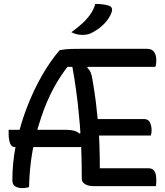

<svg xmlns="http://www.w3.org/2000/svg" viewBox="-20 -949 840 979"><path d="M128 5Q123 6 118 7.5Q113 9 107 9.5Q101 10 95 10Q71 10 57 1Q43 -8 43 -31Q43 -115 59 -199H56Q39 -199 31.5 -218Q24 -237 24 -270V-287H80Q96 -346 118 -403Q152 -491 195 -565.5Q238 -640 284 -693Q298 -696 311.5 -697.5Q325 -699 343.5 -699.5Q362 -700 387 -700H731Q754 -700 765.5 -684.5Q777 -669 777 -641Q777 -632 776 -623.5Q775 -615 772 -608H427L425 -603Q436 -594 442 -580.5Q448 -567 452 -540Q462 -482 469 -427Q474 -384 478 -342H714Q736 -342 744.5 -325Q753 -308 753 -284Q753 -277 752 -270Q751 -263 749 -258H485Q486 -233 487 -209Q489 -153 489 -91H738Q758 -91 767.5 -76.5Q777 -62 777 -30Q777 -22 776.5 -14Q776 -6 775 0H455Q440 0 427 -4Q414 -8 405.5 -16.5Q397 -25 397 -38Q397 -122 394 -198Q394 -199 394 -199H150Q148 -190 146 -180Q130 -89 128 5ZM170 -287H319Q341 -287 357.5 -282.5Q374 -278 385 -268L390 -270Q388 -309 384 -346Q378 -418 368 -489Q360 -548 349 -608H324Q289 -563 258 -508Q219 -437 191 -354Q180 -321 170 -287ZM466 -929Q481 -929 493.5 -928Q506 -927 516 -925Q526 -923 536 -920Q548 -915 550.5 -906Q553 -897 549 -886Q543 -870 534 -856Q525 -842 512.5 -829Q500 -816 485.5 -805Q471 -794 454 -785Q441 -777 427.5 -774Q414 -771 398 -771Q389 -771 380 -772.5Q371 -774 362 -777Q353 -780 344 -785Q375 -807 399.5 -829.5Q424 -852 441 -876.5Q458 -901 466 -929Z"/></svg>

Font: Code D Ace
Style: Regular
Weight: 400
Version: Version 1.085; ttfautohint (v1.8.4.7-5d5b);Nerd Fonts 3.0.2